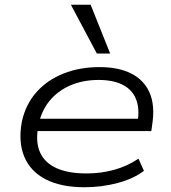

<svg xmlns="http://www.w3.org/2000/svg" viewBox="-20 -779 719 807"><path d="M335 8Q237 8 172.5 -25Q108 -58 82 -120.5Q56 -183 72 -268Q88 -341 133.5 -392Q179 -443 247 -470Q315 -497 399 -497Q478 -497 531.5 -470Q585 -443 608.5 -390Q632 -337 620 -257L616 -228H116L124 -280H584L558 -263Q568 -324 551 -364Q534 -404 494 -423.5Q454 -443 394 -443Q329 -443 275.5 -420Q222 -397 187 -353.5Q152 -310 141 -249L140 -243Q129 -180 149 -137Q169 -94 218 -72Q267 -50 344 -50Q404 -50 459 -65Q514 -80 562 -112L585 -61Q542 -28 475 -10Q408 8 335 8ZM387 -554 278 -759H361L443 -554Z"/></svg>

Font: Nunito Sans 10pt Expanded Light
Style: Italic
Weight: 300
Width: 7
Italic angle: -9°
Designer: Vernon Adams
Foundry: Vernon Adams
Version: Version 3.101;gftools[0.9.27]